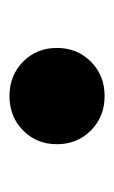

<svg xmlns="http://www.w3.org/2000/svg" viewBox="61 -289 239 401"><g transform="rotate(90 180.5 -88.5)"><path d="M180.7 11.2Q137.7 11.2 108.9 -17.1Q80.1 -45.4 80.1 -87.9Q80.1 -130.4 108.9 -158.9Q137.7 -187.5 180.7 -187.5Q223.6 -187.5 252.4 -158.9Q281.2 -130.4 281.2 -87.9Q281.2 -45.4 252.4 -17.1Q223.6 11.2 180.7 11.2Z"/></g></svg>

Font: Inter 16pt Black
Style: Regular
Weight: 900
Version: Version 4.001;git-66647c0bb